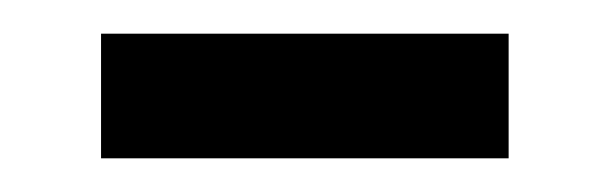

<svg xmlns="http://www.w3.org/2000/svg" viewBox="-20 -373 362 114"><path d="M40 -279H282V-353H40Z"/></svg>

Font: Noto Sans Sinhala UI
Style: Regular
Weight: 400
Designer: Jelle Bosma - Monotype Design Team
Foundry: Monotype Imaging Inc.
Version: Version 2.006